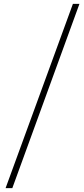

<svg xmlns="http://www.w3.org/2000/svg" viewBox="-20 -802 436 998"><path d="M9 176 359 -782H393L44 176Z"/></svg>

Font: Shanggu Sans SC VF
Style: Regular
Weight: 250
Designer: GuiWonder
Version: Version 1.021